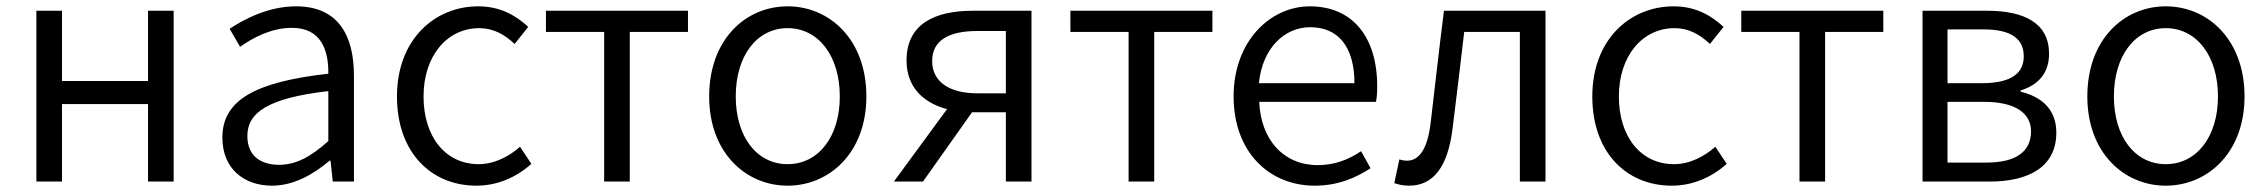

<svg xmlns="http://www.w3.org/2000/svg" viewBox="-20 -574 7168 607"><path d="M95 0H176V-245H448V0H529V-540H448V-318H176V-540H95Z M840 13C908 13 970 -22 1022 -66H1025L1032 0H1099V-335C1099 -465 1047 -554 916 -554C829 -554 753 -514 706 -483L739 -426C780 -455 838 -486 903 -486C996 -486 1019 -414 1018 -341C786 -315 683 -257 683 -139C683 -41 751 13 840 13ZM862 -53C807 -53 762 -79 762 -144C762 -218 827 -264 1018 -286V-128C963 -79 917 -53 862 -53Z M1486 13C1552 13 1612 -13 1660 -56L1624 -110C1590 -80 1544 -55 1493 -55C1389 -55 1319 -141 1319 -269C1319 -398 1394 -485 1495 -485C1540 -485 1575 -465 1607 -435L1650 -489C1612 -524 1563 -554 1492 -554C1355 -554 1235 -450 1235 -269C1235 -91 1344 13 1486 13Z M1890 0H1971V-473H2155V-540H1706V-473H1890Z M2470 13C2602 13 2719 -91 2719 -269C2719 -450 2602 -554 2470 -554C2338 -554 2222 -450 2222 -269C2222 -91 2338 13 2470 13ZM2470 -55C2373 -55 2306 -141 2306 -269C2306 -398 2373 -485 2470 -485C2567 -485 2635 -398 2635 -269C2635 -141 2567 -55 2470 -55Z M3160 -279H3070C2982 -279 2927 -315 2927 -381C2927 -448 2982 -476 3070 -476H3160ZM3056 -540C2936 -540 2846 -499 2846 -383C2846 -296 2902 -248 2974 -229L2806 0H2898L3053 -219H3054H3160V0H3241V-540Z M3548 0H3629V-473H3813V-540H3364V-473H3548Z M4136 13C4211 13 4266 -12 4313 -42L4283 -96C4243 -69 4199 -52 4146 -52C4038 -52 3966 -132 3961 -252H4330C4333 -265 4334 -283 4334 -301C4334 -457 4256 -554 4121 -554C3997 -554 3880 -445 3880 -269C3880 -92 3994 13 4136 13ZM3960 -311C3971 -423 4042 -488 4122 -488C4210 -488 4262 -427 4262 -311Z M4435 13C4511 13 4557 -46 4572 -166C4585 -268 4597 -371 4609 -473H4785V0H4866V-540H4545C4530 -422 4517 -304 4503 -186C4493 -103 4467 -66 4428 -66C4418 -66 4411 -68 4404 -70L4388 5C4403 10 4416 13 4435 13Z M5265 13C5331 13 5391 -13 5439 -56L5403 -110C5369 -80 5323 -55 5272 -55C5168 -55 5098 -141 5098 -269C5098 -398 5173 -485 5274 -485C5319 -485 5354 -465 5386 -435L5429 -489C5391 -524 5342 -554 5271 -554C5134 -554 5014 -450 5014 -269C5014 -91 5123 13 5265 13Z M5669 0H5750V-473H5934V-540H5485V-473H5669Z M6058 0H6270C6395 0 6481 -47 6481 -155C6481 -233 6428 -270 6368 -284V-288C6423 -305 6458 -342 6458 -404C6458 -501 6380 -540 6262 -540H6058ZM6137 -311V-481H6252C6340 -481 6378 -450 6378 -396C6378 -344 6341 -311 6245 -311ZM6137 -60V-252H6253C6350 -252 6401 -217 6401 -159C6401 -95 6354 -60 6260 -60Z M6827 13C6959 13 7076 -91 7076 -269C7076 -450 6959 -554 6827 -554C6695 -554 6579 -450 6579 -269C6579 -91 6695 13 6827 13ZM6827 -55C6730 -55 6663 -141 6663 -269C6663 -398 6730 -485 6827 -485C6924 -485 6992 -398 6992 -269C6992 -141 6924 -55 6827 -55Z"/></svg>

Font: Genne Gothic Normal
Style: Regular
Weight: 350
Designer: Ryoko NISHIZUKA (kana & ideographs); Paul D. Hunt (Latin, Greek & Cyrillic); Wenlong ZHANG (bopomofo); Sandoll Communica
Foundry: Adobe Systems Incorporated
Version: Version 1.004;PS 1.004;hotconv 16.6.51;makeotf.lib2.5.65220